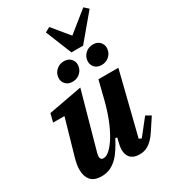

<svg xmlns="http://www.w3.org/2000/svg" viewBox="-230 -1075 1067 1201"><g transform="rotate(-30 303.5 -474.5)"><path d="M143 12Q89 12 65 -16.5Q41 -45 41 -93Q41 -112 44.5 -132Q48 -152 54 -173L128 -431H46L61 -491L303 -536L189 -126Q186 -114 186 -105Q186 -80 209 -80Q230 -80 255 -103Q280 -126 305.5 -167.5Q331 -209 354 -267Q377 -325 395 -396L427 -524H571L459 -76L477 -68L567 -182L603 -161L547 -76Q529 -48 511.5 -30.5Q494 -13 477.5 -3.5Q461 6 446 9Q431 12 417 12Q392 12 375.5 5Q359 -2 349.5 -13.5Q340 -25 336 -39Q332 -53 332 -67Q332 -82 335 -98.5Q338 -115 341 -126L347 -149L335 -153Q316 -118 297 -88Q278 -58 255.5 -36Q233 -14 205.5 -1Q178 12 143 12ZM280 -591Q250 -591 232.5 -609Q215 -627 215 -651Q215 -661 218 -673Q224 -696 245 -713Q266 -730 296 -730Q326 -730 343.5 -712Q361 -694 361 -670Q361 -660 358 -648Q352 -625 331 -608Q310 -591 280 -591ZM490 -591Q460 -591 442.5 -609Q425 -627 425 -651Q425 -661 428 -673Q434 -696 455 -713Q476 -730 506 -730Q536 -730 553.5 -712Q571 -694 571 -670Q571 -660 568 -648Q562 -625 541 -608Q520 -591 490 -591ZM289 -942 324 -961 422 -842 570 -961 600 -934 449 -754H365Z"/></g></svg>

Font: IBM Plex Serif
Style: Bold Italic
Weight: 700
Italic angle: -14°
Designer: Mike Abbink, Paul van der Laan, Pieter van Rosmalen
Foundry: Bold Monday
Version: Version 3.001